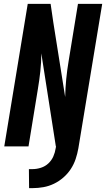

<svg xmlns="http://www.w3.org/2000/svg" viewBox="-20 -755 547 990"><path d="M130 215 129 117H148Q169 117 191 110Q213 103 229.5 87.5Q246 72 255 51.5Q264 31 267 10L269 0H268L193 -480Q193 -434 188 -387.5Q183 -341 175 -294L127 0H2L123 -735H241L255 -639L316 -255Q317 -301 321.5 -347.5Q326 -394 334 -441L382 -735H507L384 10Q379 38 370 65Q361 92 345 116.5Q329 141 306.5 160.5Q284 180 258 192.5Q232 205 204 210Q176 215 149 215Z"/></svg>

Font: Iosevka Term Curly Extrabold
Style: Italic
Weight: 800
Italic angle: -9°
Designer: Belleve Invis
Foundry: Belleve Invis
Version: Version 32.3.0